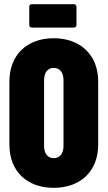

<svg xmlns="http://www.w3.org/2000/svg" viewBox="-20 -891 515 919"><path d="M132 -759H334C341 -759 346 -764 346 -771V-859C346 -866 341 -871 334 -871H132C125 -871 120 -866 120 -859V-771C120 -764 125 -759 132 -759ZM237 8C366 8 450 -72 450 -199V-501C450 -627 366 -708 237 -708C108 -708 25 -627 25 -501V-199C25 -72 108 8 237 8ZM237 -134C208 -134 191 -157 191 -192V-508C191 -543 208 -566 237 -566C267 -566 284 -543 284 -508V-192C284 -157 267 -134 237 -134Z"/></svg>

Font: Barlow Condensed ExtraBold
Style: Regular
Weight: 800
Width: 3
Designer: Jeremy Tribby
Foundry: Tribby Type
Version: Version 1.422;hotconv 1.0.109;makeotfexe 2.5.65596